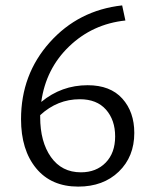

<svg xmlns="http://www.w3.org/2000/svg" viewBox="-20 -686 567 712"><path d="M305 -370Q389 -370 433.5 -320.5Q478 -271 478 -193Q478 -105 420.5 -49.5Q363 6 270 6Q170 6 114 -62Q58 -130 58 -244Q58 -410 164.5 -529Q271 -648 433 -666L445 -610Q323 -597 236.5 -514Q150 -431 133 -308Q208 -370 305 -370ZM280 -47Q337 -47 372 -83Q407 -119 407 -180Q407 -241 373 -279.5Q339 -318 276 -318Q193 -318 129 -259V-252Q129 -160 169 -103.5Q209 -47 280 -47Z"/></svg>

Font: EauTestInfant
Style: Regular
Weight: 400
Designer: Christian Thalmann (Catharsis Fonts)
Version: Version 0.001;PS 000.001;hotconv 1.0.88;makeotf.lib2.5.64775